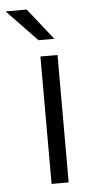

<svg xmlns="http://www.w3.org/2000/svg" viewBox="-91 -729 376 761"><g transform="rotate(-5 97.5 -348.5)"><path d="M83 -507H151V0H83ZM-39 -697H45L144 -572H81Z"/></g></svg>

Font: D-DIN
Style: Regular
Weight: 400
Designer: Charles Nix
Foundry: Datto Inc.
Version: Version 1.00